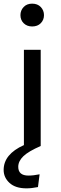

<svg xmlns="http://www.w3.org/2000/svg" viewBox="-39 -800 335 1052"><path d="M137 -655Q109 -655 91 -672.5Q73 -690 73 -717Q73 -743 90.5 -761.5Q108 -780 137 -780Q167 -780 184.5 -761.5Q202 -743 202 -717Q202 -691 184.5 -673Q167 -655 137 -655ZM106 232Q46 232 13.5 202.5Q-19 173 -19 131Q-19 45 92 -5V-527H184V0Q117 29 89 56Q61 83 61 114Q61 162 117 162Q144 162 178 155L169 225Q134 232 106 232Z"/></svg>

Font: Trujillo
Style: Regular
Weight: 400
Designer: Fira Sans original fonts by bBox Type GmbH, Carrois Corporate GbR, & Edenspiekermann AG / Changes by Cristiano Sobral
Foundry: Fira Sans original fonts by bBox Type GmbH, Carrois Corporate GbR, & Edenspiekermann AG / Changes by Cristiano Sobral
Version: Version 4.301;October 17, 2021;FontCreator 14.0.0.2814 64-bi